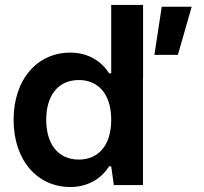

<svg xmlns="http://www.w3.org/2000/svg" viewBox="-20 -750 827 779"><path d="M560.5 -730H431.2V-452.6H422.4C393.1 -500.5 338.4 -536.6 265.1 -536.6C132.3 -536.6 35.2 -429.2 35.2 -264.2C35.2 -264.2 35.2 -263.7 35.2 -263.7C35.2 -98.6 132.3 8.8 265.1 8.8C338.4 8.8 393.1 -27.3 422.4 -75.2H431.2L441.9 1H560.1V-433.6H560.5ZM167.5 -264.2C167.5 -358.9 212.9 -425.3 300.3 -425.3C375.5 -425.3 431.2 -371.6 431.2 -264.2C431.2 -156.2 375.5 -102.5 300.3 -102.5C212.9 -102.5 167.5 -168.9 167.5 -264.2ZM606.4 -527.3H701.7L757.8 -722.7H636.2Z"/></svg>

Font: Wand UI Pro Bold
Style: Regular
Weight: 700
Designer: Andreas Faust
Version: Version 1.003;FEAKit 1.0